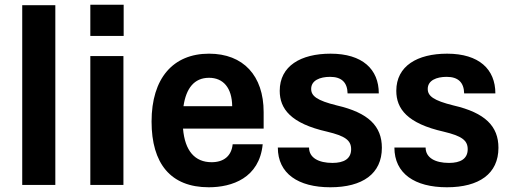

<svg xmlns="http://www.w3.org/2000/svg" viewBox="-20 -782 2162 812"><path d="M74 0H214V-760H74Z M362 -630H503V-762H362ZM362 0H502V-545H362Z M1095 -308C1095 -462 1009 -555 864 -555C712 -555 621 -451 621 -268C621 -91 701 10 863 10C961 10 1077 -29 1091 -172H964C959 -122 926 -96 875 -96C804 -96 762 -144 754 -238H1095ZM756 -333C767 -408 801 -453 864 -453C924 -453 961 -411 962 -333Z M1377 10C1513 10 1595 -47 1595 -157C1595 -248 1539 -305 1405 -336C1320 -357 1296 -376 1296 -406C1296 -442 1333 -457 1376 -457C1425 -457 1449 -433 1450 -387H1582C1582 -489 1513 -555 1378 -555C1252 -555 1163 -503 1163 -398C1163 -322 1209 -260 1364 -225C1439 -207 1465 -189 1465 -151C1465 -110 1434 -93 1386 -93C1327 -93 1287 -115 1287 -158H1155C1155 -48 1241 10 1377 10Z M1870 10C2006 10 2088 -47 2088 -157C2088 -248 2032 -305 1898 -336C1813 -357 1789 -376 1789 -406C1789 -442 1826 -457 1869 -457C1918 -457 1942 -433 1943 -387H2075C2075 -489 2006 -555 1871 -555C1745 -555 1656 -503 1656 -398C1656 -322 1702 -260 1857 -225C1932 -207 1958 -189 1958 -151C1958 -110 1927 -93 1879 -93C1820 -93 1780 -115 1780 -158H1648C1648 -48 1734 10 1870 10Z"/></svg>

Font: Kathrein 75 Bold
Style: Regular
Weight: 700
Designer: Lazydogs Typefoundry, based on Open Sans by Ascender Corporation
Foundry: Lazydogs Typefoundry
Version: Version 1.003;PS 001.003;hotconv 1.0.88;makeotf.lib2.5.64775